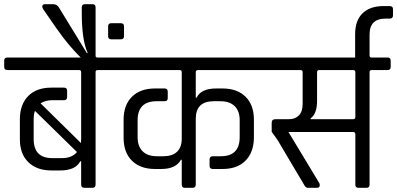

<svg xmlns="http://www.w3.org/2000/svg" viewBox="-39 -898 1899 918"><path d="M-3 -623H503Q519 -623 519 -608V-578Q519 -563 503 -563H428Q418 -563 418 -553V-16Q418 0 403 0H364Q349 0 349 -16V-127H345Q322 -83 249 -83H207Q137 -83 96.5 -122.5Q56 -162 56 -232V-330Q57 -400 96.5 -439.5Q136 -479 206 -479H267Q282 -479 282 -464V-434Q282 -419 267 -419H212Q178 -419 155 -404L348 -214Q349 -220 349 -233V-553Q349 -563 339 -563H-3Q-19 -563 -19 -578V-608Q-19 -623 -3 -623ZM211 -142H257Q305 -142 329 -171L128 -368Q122 -350 122 -328V-233Q122 -142 211 -142Z M554 -772V-725Q554 -710 539 -710H493Q478 -710 478 -725V-772Q478 -787 493 -787H539Q554 -787 554 -772ZM426 -623V-602H369Q294 -671 227 -768L167 -855Q163 -863 163 -866Q163 -878 176 -878H214Q232 -878 241 -865L377 -643L380 -645Q352 -708 352 -834V-863Q352 -878 367 -878H403Q418 -878 418 -863V-632Q418 -623 426 -623Z M897 -553V-431H901Q922 -475 995 -475H1025Q1095 -475 1135 -435.5Q1175 -396 1175 -326V-239Q1174 -169 1134.5 -129.5Q1095 -90 1025 -90H979Q963 -90 963 -105V-136Q963 -151 979 -151H1017Q1107 -151 1107 -242V-323Q1107 -367 1083 -390.5Q1059 -414 1015 -414H983Q897 -414 897 -330V-16Q897 0 882 0H844Q830 0 830 -16V-134H826Q802 -90 732 -90H702Q632 -90 592 -129.5Q552 -169 552 -239V-326Q552 -396 592 -435.5Q632 -475 702 -475H748Q763 -475 763 -460V-429Q763 -414 748 -414H710Q619 -414 619 -323V-242Q619 -198 643 -174.5Q667 -151 711 -151H743Q785 -151 807.5 -172.5Q830 -194 830 -235V-553Q830 -563 820 -563H497Q481 -563 481 -578V-608Q481 -623 497 -623H1230Q1246 -623 1246 -608V-578Q1246 -563 1230 -563H907Q897 -563 897 -553Z M1446 -328H1649Q1660 -328 1660 -339V-553Q1660 -563 1649 -563H1487Q1477 -563 1477 -553V-416Q1477 -354 1446 -332ZM1490 -13Q1490 0 1476 0H1434Q1423 0 1417 -11L1289 -227L1260 -268V-311Q1260 -328 1278 -328H1342Q1372 -328 1390 -346Q1408 -364 1408 -402V-553Q1408 -563 1398 -563H1224Q1208 -563 1208 -579V-608Q1208 -623 1224 -623H1814Q1829 -623 1829 -608V-578Q1829 -563 1814 -563H1738Q1728 -563 1728 -553V-15Q1728 0 1713 0H1675Q1660 0 1660 -15V-256Q1660 -267 1649 -267H1340L1485 -27Q1490 -20 1490 -13Z M1737 -623V-589H1659V-735Q1659 -800 1694.5 -834.5Q1730 -869 1795 -869H1824Q1840 -869 1840 -854V-824Q1840 -809 1824 -809H1804Q1728 -809 1728 -733V-634Q1728 -623 1737 -623Z"/></svg>

Font: Rajdhani Medium
Style: Regular
Weight: 500
Designer: Satya Rajpurohit, Jyotish Sonowal
Foundry: Indian Type Foundry
Version: Version 1.201 February 1, 2022